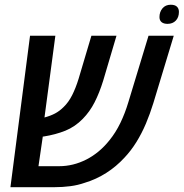

<svg xmlns="http://www.w3.org/2000/svg" viewBox="-20 -779 765 799"><path d="M23.4 0 105 -630.4H210.4L160.6 -256.3L137.2 -301.8Q144.5 -295.9 151.9 -293Q159.2 -290 164.6 -290Q190.4 -296.9 209.2 -306.9Q228 -316.9 244.6 -333.5Q265.1 -353 280.3 -383.1Q295.4 -413.1 307.1 -451.2L360.4 -630.4H464.8L409.7 -444.3Q393.6 -392.1 373.5 -353Q353.5 -314 324.7 -284.7Q292.5 -251.5 252 -235.1Q211.4 -218.8 161.6 -210.9Q153.3 -210.4 147 -210.7Q140.6 -210.9 133.5 -211.9Q126.5 -212.9 115.7 -216.3L165 -258.3L140.1 -87.4H226.1Q284.7 -87.4 339.4 -115.2Q394 -143.1 435.5 -195.3Q461.4 -227.1 481 -267.6Q500.5 -308.1 514.2 -354L598.1 -630.4H703.1L618.2 -350.1Q604.5 -305.7 587.2 -264.6Q569.8 -223.6 547.4 -187.5Q524.9 -151.4 498 -123Q463.9 -85.9 422.1 -59.3Q380.4 -32.7 333.5 -18.6Q304.2 -8.3 272.5 -4.2Q240.7 0 205.6 0ZM677.2 -679.7Q661.1 -679.7 652.3 -687Q643.6 -694.3 643.6 -708Q643.6 -729.5 656.2 -744.4Q668.9 -759.3 690.4 -759.3Q708 -759.3 716.3 -751.2Q724.6 -743.2 724.6 -729.5Q724.6 -707 711.7 -693.4Q698.7 -679.7 677.2 -679.7Z"/></svg>

Font: Open Sans SemiCondensed SemiBold
Style: Italic
Weight: 600
Width: 4
Italic angle: -12°
Designer: Monotype Design Team
Foundry: Monotype Imaging Inc.
Version: Version 3.000